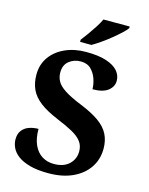

<svg xmlns="http://www.w3.org/2000/svg" viewBox="-136 -1015 859 1110"><g transform="rotate(15 293.0 -460.5)"><path d="M264 10Q197 10 152 -2.5Q107 -15 80 -35.5Q53 -56 41.5 -81Q30 -106 30 -130Q30 -164 46 -184.5Q62 -205 88 -214Q114 -223 143 -223Q143 -166 160.5 -127.5Q178 -89 209 -69.5Q240 -50 280 -50Q339 -50 371.5 -81Q404 -112 404 -158Q404 -192 385.5 -216.5Q367 -241 330 -261.5Q293 -282 237 -305Q167 -334 126 -365.5Q85 -397 67.5 -435.5Q50 -474 50 -523Q50 -584 82 -629Q114 -674 169.5 -699Q225 -724 295 -724Q369 -724 416 -708.5Q463 -693 485.5 -667Q508 -641 508 -608Q508 -573 477.5 -549Q447 -525 385 -525Q385 -553 374.5 -585Q364 -617 341 -640Q318 -663 279 -663Q239 -663 209.5 -639.5Q180 -616 180 -571Q180 -543 193 -519Q206 -495 242 -471.5Q278 -448 345 -421Q414 -393 456 -363Q498 -333 517 -295.5Q536 -258 536 -209Q536 -145 502.5 -95.5Q469 -46 408 -18Q347 10 264 10ZM245 -784Q260 -803 278.5 -829Q297 -855 314.5 -882Q332 -909 342 -931H499V-921Q490 -908 468.5 -888Q447 -868 420 -846Q393 -824 365 -804.5Q337 -785 313 -771H245Z"/></g></svg>

Font: Noto Serif Tamil
Style: Bold
Weight: 700
Designer: Indian Type Foundry, Tom Grace, and the Monotype Design Team
Foundry: Monotype Imaging Inc.
Version: Version 2.003